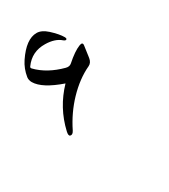

<svg xmlns="http://www.w3.org/2000/svg" viewBox="-232 -672 1051 1194"><g transform="rotate(-30 293.5 -74.5)"><path d="M280.3 -285.2Q305.2 -278.3 321.3 -292.5Q381.8 -346.2 424.3 -362.8Q452.6 -374 448.7 -348.1L437 -265.1Q432.1 -233.9 408.7 -222.7Q323.2 -183.1 245.6 -102.1Q171.9 -24.9 123 74.7Q110.4 99.1 93.8 93.8Q81.5 89.8 88.4 60.5Q123 -89.4 230.5 -201.7Q90.3 -250 52.7 -314Q41.5 -333.5 43.9 -353.5Q52.7 -410.2 83.5 -456.1Q155.8 -563.5 231 -563.5Q266.6 -563.5 305.2 -528.8Q351.6 -486.3 370.6 -453.1Q377.9 -439.5 371.6 -435.5Q364.3 -430.7 351.6 -441.4Q312.5 -475.6 242.2 -476.6Q147.5 -478.5 93.3 -402.8Q87.4 -395.5 95.2 -387.2Q163.6 -316.4 280.3 -285.2ZM586.9 413.1Z"/></g></svg>

Font: Amiri
Style: Slanted
Weight: 400
Italic angle: 9°
Designer: Khaled Hosny
Version: Version 000.107